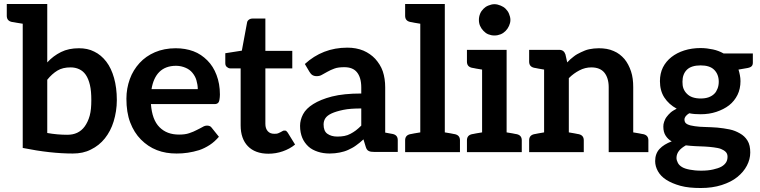

<svg xmlns="http://www.w3.org/2000/svg" viewBox="-20 -763 3811 963"><path d="M552 -372C543 -404 530 -432 513 -454C496 -476 476 -493 453 -504C430 -516 404 -521 376 -521C342 -521 312 -515 286 -502C260 -489 237 -472 217 -450V-743H94H14V-684C14 -667 22 -657 39 -653C40 -653 43 -652 46 -652C49 -652 55 -650 63 -649C71 -648 82 -646 94 -644V-181V-21C188 -2 271 7 345 7C379 7 409 1 436 -13C463 -26 487 -45 506 -69C525 -93 540 -121 550 -154C560 -187 566 -223 566 -261C566 -303 561 -340 552 -372ZM430 -183C424 -161 415 -143 405 -129C395 -115 382 -104 367 -97C352 -90 336 -87 317 -87C284 -87 250 -90 217 -96V-363C233 -383 250 -398 268 -409C286 -420 308 -425 334 -425C350 -425 364 -422 377 -416C390 -410 401 -401 410 -388C419 -375 426 -358 431 -337C436 -316 438 -291 438 -261C438 -231 436 -205 430 -183Z M861 -521C823 -521 787 -514 757 -501C727 -488 701 -470 680 -447C659 -424 642 -397 631 -366C620 -335 614 -303 614 -268C614 -223 620 -183 633 -149C646 -115 664 -86 687 -63C710 -40 736 -22 767 -10C798 2 830 7 866 7C884 7 903 6 922 3C941 0 960 -4 979 -10C997 -16 1015 -25 1032 -36C1049 -47 1064 -61 1078 -77L1042 -122C1039 -126 1037 -128 1033 -130C1029 -132 1024 -133 1019 -133C1011 -133 1004 -131 996 -126C988 -121 978 -117 967 -111C956 -105 944 -100 929 -95C915 -90 898 -88 878 -88C837 -88 805 -100 780 -125C755 -150 741 -188 737 -241H1054C1060 -241 1064 -241 1068 -243C1072 -245 1075 -247 1077 -251C1079 -254 1080 -259 1081 -265C1082 -271 1083 -280 1083 -289C1083 -326 1077 -358 1066 -387C1055 -416 1040 -440 1020 -460C1000 -480 977 -496 950 -506C923 -516 893 -521 861 -521ZM863 -433C881 -433 897 -429 911 -423C925 -417 936 -409 945 -398C954 -387 961 -375 965 -361C969 -347 972 -332 972 -316H740C746 -353 759 -382 779 -402C799 -422 827 -433 863 -433Z M1326 8C1351 8 1375 4 1398 -4C1421 -12 1442 -23 1460 -38L1423 -98C1420 -102 1418 -104 1416 -106C1414 -108 1410 -108 1406 -108C1403 -108 1401 -108 1398 -106C1395 -104 1391 -102 1387 -100C1383 -98 1379 -96 1374 -94C1369 -92 1363 -92 1355 -92C1342 -92 1331 -96 1323 -105C1315 -114 1311 -126 1311 -142V-420H1446V-508H1311V-670H1247C1240 -670 1233 -668 1228 -664C1223 -660 1220 -656 1219 -649L1193 -509L1110 -496V-446C1110 -437 1113 -431 1118 -427C1123 -423 1128 -420 1135 -420H1187V-134C1187 -90 1199 -55 1223 -30C1247 -5 1282 8 1326 8Z M1950 -91C1949 -91 1945 -92 1939 -93C1933 -94 1923 -96 1912 -98V-325C1912 -354 1908 -381 1900 -405C1892 -429 1878 -450 1862 -468C1846 -485 1826 -499 1803 -509C1779 -519 1752 -524 1722 -524C1639 -524 1568 -496 1509 -442L1532 -403C1536 -397 1540 -391 1546 -387C1552 -383 1560 -381 1568 -381C1578 -381 1587 -383 1595 -388C1603 -393 1612 -397 1622 -403C1632 -409 1644 -414 1657 -419C1670 -424 1687 -426 1707 -426C1735 -426 1756 -418 1770 -401C1784 -384 1792 -359 1792 -324V-294C1734 -294 1684 -289 1645 -279C1606 -269 1575 -256 1551 -241C1527 -226 1510 -209 1500 -190C1490 -171 1485 -151 1485 -132C1485 -109 1489 -89 1496 -72C1503 -55 1514 -40 1527 -28C1540 -16 1556 -8 1574 -2C1592 4 1612 7 1634 7C1652 7 1669 5 1684 2C1699 -1 1713 -5 1726 -11C1739 -17 1753 -24 1765 -33C1778 -42 1790 -52 1803 -64L1814 -28C1817 -17 1822 -9 1829 -6C1836 -2 1845 -1 1857 -1H1899H1912H1975V-60C1975 -77 1967 -87 1950 -91ZM1792 -133C1783 -124 1774 -116 1765 -109C1756 -102 1747 -97 1738 -92C1729 -87 1718 -83 1707 -81C1696 -79 1685 -78 1672 -78C1651 -78 1635 -83 1622 -92C1609 -101 1603 -117 1603 -139C1603 -150 1606 -161 1612 -170C1618 -179 1628 -187 1643 -194C1658 -201 1678 -207 1702 -212C1726 -217 1756 -219 1792 -219Z M2262 -90C2261 -90 2259 -90 2256 -91C2253 -92 2248 -93 2241 -94C2234 -95 2223 -97 2211 -99V-743H2088H2012V-684C2012 -667 2020 -657 2037 -653C2038 -653 2040 -652 2043 -652C2046 -652 2051 -650 2058 -649C2065 -648 2076 -646 2088 -644V-99C2076 -97 2065 -95 2058 -94C2051 -93 2046 -92 2043 -91C2040 -90 2038 -90 2037 -90C2020 -86 2012 -76 2012 -59V0H2088H2211H2287V-59C2287 -76 2279 -86 2262 -90Z M2572 -90C2571 -90 2569 -91 2566 -91C2563 -91 2558 -93 2551 -94C2544 -95 2533 -97 2521 -99V-513H2398H2322V-454C2322 -437 2330 -427 2347 -423C2348 -423 2350 -422 2353 -422C2356 -422 2361 -420 2368 -419C2375 -418 2386 -416 2398 -414V-99C2386 -97 2375 -95 2368 -94C2361 -93 2356 -92 2353 -91C2350 -91 2348 -90 2347 -90C2330 -86 2322 -76 2322 -59V0H2398H2521H2597V-59C2597 -76 2589 -86 2572 -90ZM2540 -663C2540 -674 2537 -684 2533 -694C2529 -704 2523 -712 2516 -719C2509 -726 2501 -731 2491 -735C2481 -739 2471 -742 2460 -742C2449 -742 2439 -739 2429 -735C2419 -731 2412 -726 2405 -719C2398 -712 2392 -704 2388 -694C2384 -684 2382 -674 2382 -663C2382 -652 2384 -642 2388 -633C2392 -624 2398 -615 2405 -608C2412 -601 2419 -595 2429 -591C2439 -587 2449 -585 2460 -585C2471 -585 2481 -587 2491 -591C2501 -595 2509 -601 2516 -608C2523 -615 2529 -624 2533 -633C2537 -642 2540 -652 2540 -663Z M3207 -90C3206 -90 3204 -91 3201 -91C3198 -91 3193 -93 3186 -94C3179 -95 3168 -97 3156 -99V-326C3156 -355 3153 -381 3145 -405C3137 -429 3126 -450 3112 -467C3097 -484 3080 -498 3058 -507C3036 -517 3011 -521 2983 -521C2966 -521 2950 -519 2935 -516C2920 -513 2907 -507 2894 -501C2881 -495 2868 -488 2857 -479C2845 -470 2835 -461 2825 -450L2816 -490C2811 -505 2801 -513 2785 -513H2709H2634V-454C2634 -437 2642 -427 2659 -423C2660 -423 2662 -423 2665 -422C2668 -422 2673 -420 2680 -419C2687 -418 2697 -416 2709 -414V-99C2697 -97 2687 -95 2680 -94C2673 -93 2668 -92 2665 -91C2662 -91 2660 -90 2659 -90C2642 -86 2634 -76 2634 -59V0H2709H2833H2908V-59C2908 -76 2900 -86 2883 -90C2882 -90 2880 -90 2877 -91C2874 -92 2869 -93 2862 -94C2855 -95 2845 -97 2833 -99V-371C2850 -388 2867 -400 2886 -410C2905 -420 2925 -425 2946 -425C2975 -425 2997 -416 3011 -399C3025 -382 3033 -357 3033 -326V0H3156H3232V-59C3232 -76 3224 -86 3207 -90Z M3494 -522C3465 -522 3437 -518 3412 -510C3387 -502 3366 -491 3348 -477C3330 -463 3315 -445 3305 -425C3295 -405 3290 -381 3290 -356C3290 -325 3297 -297 3312 -274C3327 -251 3348 -232 3374 -218C3363 -212 3352 -206 3344 -199C3336 -192 3329 -184 3323 -176C3317 -168 3314 -160 3311 -152C3308 -144 3307 -136 3307 -128C3307 -109 3311 -94 3319 -82C3327 -70 3336 -61 3349 -54C3323 -44 3303 -32 3288 -16C3273 0 3266 21 3266 45C3266 63 3271 80 3280 96C3289 112 3303 127 3322 139C3341 151 3364 161 3393 169C3422 177 3456 180 3495 180C3534 180 3569 175 3600 165C3631 155 3657 142 3678 125C3699 108 3715 89 3726 68C3737 47 3743 25 3743 2C3743 -22 3739 -42 3729 -58C3719 -74 3707 -85 3691 -94C3675 -103 3659 -110 3639 -114C3619 -118 3599 -121 3578 -123C3557 -125 3538 -125 3518 -126C3498 -126 3481 -128 3465 -130C3449 -132 3437 -135 3427 -140C3417 -145 3413 -153 3413 -163C3413 -175 3421 -185 3437 -195C3455 -191 3475 -190 3494 -190C3523 -190 3549 -194 3573 -202C3597 -210 3619 -221 3637 -235C3655 -249 3669 -267 3679 -287C3689 -307 3694 -331 3694 -356C3694 -367 3693 -376 3691 -386C3689 -396 3687 -405 3684 -414L3730 -422C3740 -424 3746 -427 3750 -431C3754 -435 3756 -441 3756 -449V-495H3609C3593 -504 3575 -511 3556 -515C3537 -519 3516 -522 3494 -522ZM3629 23C3629 33 3627 43 3622 51C3617 59 3609 67 3598 73C3587 79 3574 83 3557 87C3540 91 3520 93 3497 93C3474 93 3456 91 3440 88C3424 85 3411 81 3401 75C3391 69 3384 62 3380 54C3376 46 3373 38 3373 29C3373 15 3378 3 3386 -7C3394 -17 3406 -26 3420 -34C3435 -32 3451 -31 3467 -30C3483 -29 3499 -29 3515 -28C3531 -27 3545 -26 3559 -24C3573 -22 3586 -20 3596 -16C3606 -12 3614 -7 3620 -1C3626 5 3629 13 3629 23ZM3494 -269C3479 -269 3466 -271 3454 -275C3442 -279 3433 -285 3425 -293C3417 -301 3412 -309 3408 -319C3404 -329 3403 -341 3403 -353C3403 -378 3410 -398 3425 -413C3440 -428 3464 -435 3494 -435C3524 -435 3547 -428 3562 -413C3577 -398 3585 -378 3585 -353C3585 -341 3583 -329 3579 -319C3575 -309 3570 -299 3562 -292C3555 -285 3545 -279 3534 -275C3523 -271 3509 -269 3494 -269Z"/></svg>

Font: SVN-Aleo
Style: Bold
Weight: 700
Designer: Alessio Laiso
Version: Version 1.2.2